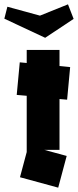

<svg xmlns="http://www.w3.org/2000/svg" viewBox="-62 -864 359 884"><path d="M206 0 30 -48 61 -164V-423L15 -427L29 -577L61 -574V-634H212V-560L261 -555L247 -405L212 -408V-174H142L245 -146ZM-28 -833 122 -792 251 -844 277 -777 146 -690 -42 -778Z"/></svg>

Font: Blaka
Style: Regular
Weight: 400
Designer: Mohamed Gaber
Foundry: Kief Type Foundry
Version: Version 1.003; ttfautohint (v1.8.4.7-5d5b)